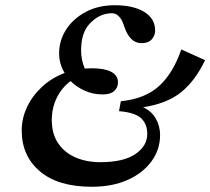

<svg xmlns="http://www.w3.org/2000/svg" viewBox="-20 -699 804 734"><path d="M331 15Q202 15 132.5 -44Q63 -103 63 -200Q63 -246 83 -289Q103 -332 140 -366.5Q177 -401 227 -420Q206 -455 206 -495Q206 -544 232.5 -585.5Q259 -627 307 -653Q355 -679 419 -679Q489 -679 530.5 -654Q572 -629 573 -585Q574 -565 561 -549.5Q548 -534 521 -534Q477 -534 456 -595L451 -609Q444 -629 430 -640.5Q416 -652 392 -647Q354 -642 322 -607.5Q290 -573 290 -506Q290 -470 304 -437Q317 -438 330 -438Q379 -438 405 -424.5Q431 -411 431 -384Q431 -364 416.5 -351Q402 -338 373 -338Q336 -338 304.5 -352Q273 -366 250 -389Q216 -364 197 -325Q178 -286 178 -240Q178 -187 202.5 -151Q227 -115 269 -97Q311 -79 363 -79Q452 -79 497.5 -110Q543 -141 543 -187Q543 -225 519.5 -247Q496 -269 435 -274L442 -312Q534 -321 588 -370Q642 -419 673 -510L764 -469Q727 -391 673 -347Q619 -303 527 -289Q560 -274 576 -245Q592 -216 592 -183Q592 -127 559 -82Q526 -37 467.5 -11Q409 15 331 15Z"/></svg>

Font: DeepMind Serif Text
Style: Italic
Weight: 400
Italic angle: -12°
Designer: Frank Grießhammer / Modifications: Colophon Foundry
Foundry: Colophon Foundry
Version: Version 5.003; ttfautohint (v1.8.2)